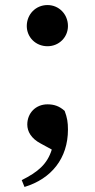

<svg xmlns="http://www.w3.org/2000/svg" viewBox="-20 -556 375 760"><path d="M168 -373C214 -373 249 -409 249 -453C249 -499 214 -536 168 -536C121 -536 86 -499 86 -453C86 -409 121 -373 168 -373ZM77 184C183 152 249 71 249 -43C249 -72 246 -90 236 -117C215 -136 194 -143 168 -143C121 -143 88 -108 88 -63C88 -36 103 -8 141 12L185 36C167 94 130 125 66 157Z"/></svg>

Font: Source Han Serif CN
Style: Bold
Weight: 700
Designer: Ryoko NISHIZUKA 西塚涼子 (kana & ideographs); Frank Grießhammer (Latin, Greek & Cyrillic); Wenlong ZHANG 张文龙 (bopomofo); San
Foundry: Adobe
Version: Version 2.003;hotconv 1.1.1;makeotfexe 2.6.0